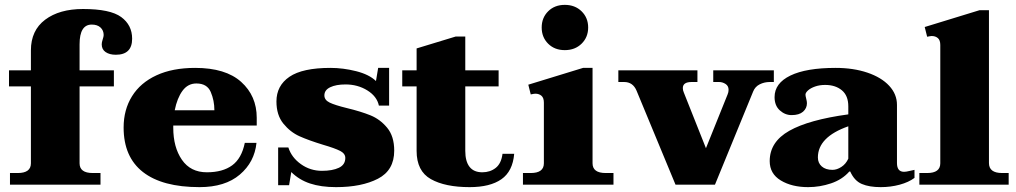

<svg xmlns="http://www.w3.org/2000/svg" viewBox="-20 -759 4177 789"><path d="M523 -600Q523 -534 456 -534Q430 -534 414 -545Q398 -556 398 -577Q398 -585 402 -597Q406 -609 406 -615Q406 -634 393 -646Q380 -658 357 -658Q307 -658 307 -577V-470H448V-404H307V-88Q307 -48 361 -48H393V0H21V-48H53Q107 -48 107 -88V-404H17V-470H107V-552Q107 -634 165.5 -678Q224 -722 321 -722Q433 -722 478 -689Q523 -656 523 -600Z M692 -243V-234Q692 -154 727.5 -102.5Q763 -51 830 -51Q895 -51 934 -79.5Q973 -108 986 -172H1034Q1026 -93 965.5 -41.5Q905 10 800 10Q647 10 567.5 -52Q488 -114 488 -235Q488 -308 522.5 -363.5Q557 -419 623 -449.5Q689 -480 782 -480Q907 -480 971 -422.5Q1035 -365 1035 -275V-243ZM698 -306H861Q861 -346 846 -381Q831 -416 787 -416Q752 -416 730 -386Q708 -356 698 -306Z M1177 -52 1168 2H1123V-153H1165Q1178 -112 1216.5 -84.5Q1255 -57 1303 -57Q1346 -57 1372.5 -69.5Q1399 -82 1399 -110Q1399 -128 1377.5 -139Q1356 -150 1308 -164Q1249 -182 1211 -199Q1173 -216 1144.5 -251Q1116 -286 1116 -342Q1116 -407 1169.5 -443.5Q1223 -480 1338 -480Q1390 -480 1443.5 -466.5Q1497 -453 1525 -426L1534 -480H1579V-325H1537Q1529 -363 1489.5 -387.5Q1450 -412 1400 -412Q1361 -412 1337 -400.5Q1313 -389 1313 -367Q1313 -348 1334.5 -337.5Q1356 -327 1405 -315Q1463 -301 1502.5 -285Q1542 -269 1571 -234Q1600 -199 1600 -140Q1600 -59 1533 -24.5Q1466 10 1361 10Q1299 10 1254 -5Q1209 -20 1177 -52Z M2093 -127Q2087 -55 2040.5 -22.5Q1994 10 1910 10Q1809 10 1750.5 -23Q1692 -56 1692 -139V-404H1633V-470H1692V-560L1853 -609H1892V-470H2029V-404H1892V-139Q1892 -96 1909.5 -73.5Q1927 -51 1962 -51Q1994 -51 2017 -69Q2040 -87 2045 -127Z M2206 -646Q2206 -686 2232.5 -712.5Q2259 -739 2301 -739Q2343 -739 2370 -712.5Q2397 -686 2397 -646Q2397 -606 2370 -579.5Q2343 -553 2301 -553Q2259 -553 2232.5 -579.5Q2206 -606 2206 -646ZM2129 -48H2161Q2215 -48 2215 -88V-337Q2215 -357 2205 -365.5Q2195 -374 2180 -374Q2175 -374 2161 -371L2151 -411L2376 -480H2415V-88Q2415 -48 2469 -48H2501V0H2129Z M2596 -386Q2581 -422 2545 -422H2521V-470H2846V-422H2822Q2786 -422 2786 -397Q2786 -388 2790 -379L2881 -150L2970 -371Q2974 -380 2974 -390Q2974 -406 2961.5 -414Q2949 -422 2935 -422H2911V-470H3160V-422H3143Q3121 -422 3102 -412.5Q3083 -403 3075 -383L2918 0H2756Z M3143 -97Q3143 -176 3223.5 -221.5Q3304 -267 3466 -289V-322Q3466 -366 3439.5 -388Q3413 -410 3371 -410Q3348 -410 3329.5 -403.5Q3311 -397 3300.5 -387.5Q3290 -378 3290 -370Q3290 -365 3293 -353.5Q3296 -342 3296 -335Q3296 -314 3280 -300Q3264 -286 3233 -286Q3206 -286 3184.5 -305.5Q3163 -325 3163 -360Q3163 -417 3228 -448.5Q3293 -480 3414 -480Q3487 -480 3544.5 -460.5Q3602 -441 3634 -406.5Q3666 -372 3666 -328V-89Q3666 -53 3695 -53Q3704 -53 3717.5 -56.5Q3731 -60 3738 -61V-28Q3714 -10 3677 0Q3640 10 3599 10Q3552 10 3521.5 -3Q3491 -16 3474 -54H3470Q3441 -21 3395 -5.5Q3349 10 3301 10Q3234 10 3188.5 -17.5Q3143 -45 3143 -97ZM3466 -107V-240Q3341 -196 3341 -112Q3341 -89 3357 -75Q3373 -61 3401 -61Q3419 -61 3437.5 -73Q3456 -85 3466 -107Z M3758 -48H3790Q3844 -48 3844 -88V-574Q3844 -594 3834 -602.5Q3824 -611 3809 -611Q3804 -611 3790 -608L3780 -648L4005 -717H4044V-89Q4044 -48 4098 -48H4125V0H3758Z"/></svg>

Font: Taviraj Black
Style: Regular
Weight: 900
Designer: Katatrad Team
Foundry: CadsonDemak
Version: Version 1.001